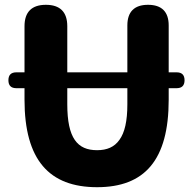

<svg xmlns="http://www.w3.org/2000/svg" viewBox="-20 -765 803 799"><path d="M260 -604V-656C260 -715 230 -745 171 -745C112 -745 82 -715 82 -656V-464H48C26 -464 15 -453 15 -431C15 -409 26 -398 48 -398H82V-350C82 -99 185 14 384 14C582 14 682 -99 682 -350V-398H715C737 -398 748 -409 748 -431C748 -453 737 -464 715 -464H682V-659C682 -716 653 -745 596 -745C539 -745 510 -716 510 -659V-464H385H260ZM477 -183C456 -153 425 -140 384 -140C302 -140 260 -190 260 -331V-398H385H510V-331C510 -261 499 -213 477 -183Z"/></svg>

Font: GenSenRounded2 TW H
Style: Regular
Weight: 900
Version: Version 2.100;PS 2.1;hotconv 16.6.51;makeotf.lib2.5.65220 DE